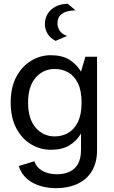

<svg xmlns="http://www.w3.org/2000/svg" viewBox="-20 -793 598 1005"><path d="M272 192Q232 192 192 180.5Q152 169 121.5 143Q91 117 78 76L160 51Q171 84 202.5 101.5Q234 119 278 119Q315 119 343 106.5Q371 94 387.5 66Q404 38 404 -9V-94Q381 -55 343 -32Q305 -9 246 -9Q191 -9 143 -37.5Q95 -66 65.5 -121.5Q36 -177 36 -256Q36 -336 65.5 -391Q95 -446 143 -475Q191 -504 246 -504Q305 -504 343 -480.5Q381 -457 404 -418L427 -496H488V-8Q488 58 461 102.5Q434 147 385.5 169.5Q337 192 272 192ZM267 -79Q305 -79 336.5 -97Q368 -115 387.5 -154Q407 -193 407 -256Q407 -319 387.5 -358Q368 -397 336.5 -414.5Q305 -432 267 -432Q206 -432 166.5 -386.5Q127 -341 127 -256Q127 -171 166.5 -125Q206 -79 267 -79ZM271 -579Q241 -595 228 -618.5Q215 -642 215 -666Q215 -698 230.5 -722Q246 -746 273 -759.5Q300 -773 335 -773L375 -739Q359 -739 337 -734.5Q315 -730 298 -715.5Q281 -701 281 -670Q281 -651 292 -633Q303 -615 331 -605Z"/></svg>

Font: Atkinson Hyperlegible Next
Style: Regular
Weight: 400
Designer: Elliott Scott, Megan Eiswerth, Linus Boman, Theodore Petrosky, Letters from Sweden
Foundry: Applied Design Works, Letters from Sweden
Version: Version 2.001